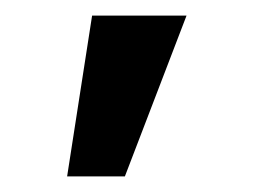

<svg xmlns="http://www.w3.org/2000/svg" viewBox="-20 -731 331 246"><path d="M66 -505 98 -711H219L140 -505Z"/></svg>

Font: Ysabeau Office
Style: Bold
Weight: 700
Designer: Christian Thalmann (Catharsis Fonts)
Version: Version 2.001;gftools[0.9.30]; featfreeze: tnum,lnum,ss02